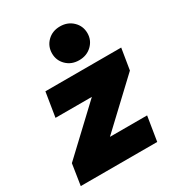

<svg xmlns="http://www.w3.org/2000/svg" viewBox="-187 -905 936 1020"><g transform="rotate(-30 281.0 -395.0)"><path d="M228 -686Q228 -730 258.5 -760Q289 -790 336 -790Q383 -790 414 -760Q445 -730 445 -686Q445 -643 414 -613Q383 -583 336 -583Q289 -583 258.5 -613Q228 -643 228 -686ZM477 0H8L28 -129L296 -381H73L97 -530H562L541 -401L273 -149H501Z"/></g></svg>

Font: Be Vietnam Black
Style: Italic
Weight: 900
Italic angle: -9°
Designer: Lam Bao; Tony Le; Vietanh Nguyen
Foundry: Yellow Type Foundry
Version: Version 5.000